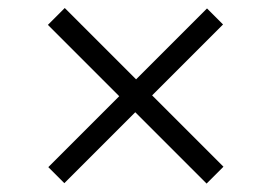

<svg xmlns="http://www.w3.org/2000/svg" viewBox="-20 -556 660 467"><path d="M137.5 -536.5 523.5 -150.5 482.5 -109.5 96.5 -495.5ZM97.5 -149.5 483.5 -535.5 522.5 -496.5 136.5 -110.5Z"/></svg>

Font: Monaspace Neon Var ExtraLight
Style: Regular
Weight: 200
Designer: Riley Cran and the Lettermatic Team
Version: Version 1.200 (Monaspace Neon Var)